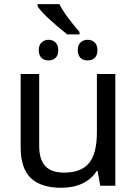

<svg xmlns="http://www.w3.org/2000/svg" viewBox="-20 -891 658 921"><path d="M168 -536.1V-190.9Q168 -126 197 -94.5Q226.1 -63 287.1 -63Q369.6 -63 407.2 -108.9Q444.8 -154.8 444.8 -256.8V-536.1H533.2V0H460.9L448.2 -70.8H443.8Q419.9 -32.2 376 -11.2Q332 9.8 273.9 9.8Q177.2 9.8 128.2 -36.6Q79.1 -83 79.1 -185.1V-536.1ZM447.3 -649.9Q447.3 -626.5 434.8 -613.8Q422.4 -601.1 399.9 -601.1Q377.4 -601.1 365.2 -614.3Q353 -627.4 353 -649.9Q353 -675.8 367.2 -688Q381.3 -700.2 399.9 -700.2Q419.9 -700.2 433.6 -688Q447.3 -675.8 447.3 -649.9ZM259.3 -649.9Q259.3 -624 245.6 -612.5Q231.9 -601.1 212.9 -601.1Q190.4 -601.1 178.2 -614.3Q166 -627.4 166 -649.9Q166 -675.8 180.2 -688Q194.3 -700.2 212.9 -700.2Q231.9 -700.2 245.6 -688Q259.3 -675.8 259.3 -649.9ZM361.3 -726.1H302.2Q188 -817.4 160.2 -860.8V-871.1H265.1Q288.6 -822.3 361.3 -737.8Z"/></svg>

Font: Noto Sans Southeast Asian
Style: Regular
Weight: 400
Designer: Monotype Design Team
Foundry: Monotype Imaging Inc.
Version: Version 1.06 uh; ttfautohint (v1.4.1)